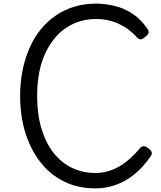

<svg xmlns="http://www.w3.org/2000/svg" viewBox="-20 -1021 890 1060"><path d="M507 19Q411 19 334.5 -18.5Q258 -56 204 -124.5Q150 -193 120.5 -286.5Q91 -380 91 -492Q91 -566 104.5 -632.5Q118 -699 143 -756Q168 -813 204.5 -858Q241 -903 287.5 -935Q334 -967 390 -984Q446 -1001 510 -1001Q561 -1001 612.5 -988.5Q664 -976 710.5 -946Q757 -916 794 -862Q803 -848 800 -838.5Q797 -829 783 -818Q769 -806 758.5 -804Q748 -802 737 -814Q693 -863 635.5 -889.5Q578 -916 510 -916Q462 -916 420 -903Q378 -890 341.5 -865Q305 -840 276.5 -803.5Q248 -767 227 -720Q206 -673 195.5 -615.5Q185 -558 185 -492Q185 -391 208.5 -312Q232 -233 275 -178Q318 -123 377 -94.5Q436 -66 507 -66Q544 -66 577.5 -76Q611 -86 641.5 -104Q672 -122 699.5 -147Q727 -172 753 -203Q763 -215 775.5 -213.5Q788 -212 801 -201Q815 -190 817.5 -179.5Q820 -169 811 -157Q768 -95 718.5 -56Q669 -17 615.5 1Q562 19 507 19Z"/></svg>

Font: Playwrite PL
Style: Regular
Weight: 400
Designer: Veronika Burian, José Scaglione
Foundry: TypeTogether
Version: Version 1.002